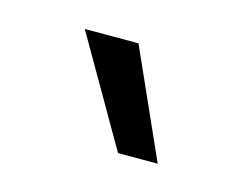

<svg xmlns="http://www.w3.org/2000/svg" viewBox="-39 -780 313 251"><g transform="rotate(15 117.0 -655.0)"><path d="M134.8 -582H188.5L123.5 -727.5H50.8Z"/></g></svg>

Font: Raveo Display Display Light
Style: Regular
Weight: 300
Designer: Jakub Foglar, Rasmus Andersson (Inter)
Foundry: Jakubfoglar.com
Version: Version 1.100;Glyphs 3.2.3 (3260)